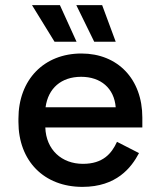

<svg xmlns="http://www.w3.org/2000/svg" viewBox="-20 -716 624 750"><path d="M302 14C435 14 493 -61 523 -118L437 -162C416 -116 382 -76 304 -76C221 -76 160 -131 157 -218H536V-257C536 -407 440 -507 298 -507C153 -507 52 -406 52 -252V-240C52 -87 152 14 302 14ZM105 -696 193 -553H279L214 -696ZM158 -297C168 -371 219 -416 297 -416C374 -416 426 -371 432 -297ZM278 -696 348 -553H432L379 -696Z"/></svg>

Font: Meta Space Medium
Style: Regular
Weight: 500
Designer: Meta Pool / Florian Karsten
Foundry: Meta Pool / Florian Karsten
Version: Version 2.000;Glyphs 3.1.1 (3137)